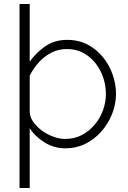

<svg xmlns="http://www.w3.org/2000/svg" viewBox="-20 -730 643 963"><path d="M562 -258Q561 -204 541 -155.5Q521 -107 487 -69Q453 -31 407.5 -8.5Q362 14 308 14Q251 14 203 -16Q155 -46 129 -87V213H78V-710H129V-421Q162 -467 208 -498.5Q254 -530 317 -530Q375 -530 420 -506Q465 -482 497 -442.5Q529 -403 545.5 -354.5Q562 -306 562 -258ZM511 -258Q511 -317 486.5 -368.5Q462 -420 418 -452Q374 -484 315 -484Q272 -484 236 -465Q200 -446 173.5 -416Q147 -386 129 -351V-171Q129 -144 146.5 -119Q164 -94 191 -74.5Q218 -55 249 -44Q280 -33 307 -33Q352 -33 389 -52Q426 -71 453.5 -103Q481 -135 496 -175.5Q511 -216 511 -258Z"/></svg>

Font: Raleway Thin Light
Style: Regular
Weight: 300
Version: Version 4.026